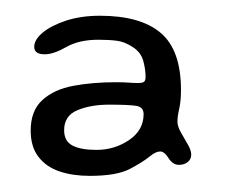

<svg xmlns="http://www.w3.org/2000/svg" viewBox="-20 -634 296 244"><path d="M94 -410.5Q72.5 -410.5 55.5 -416.2Q38.5 -422 28.8 -434.8Q19 -447.5 19 -468Q19 -493.5 34 -507Q49 -520.5 73.5 -525Q98 -529.5 126.5 -529.5Q137.5 -529.5 143.5 -529Q149.5 -528.5 155 -528.5Q161 -528.5 163 -530Q165 -531.5 165 -536.5Q165 -546 162 -556.8Q159 -567.5 149 -574Q138.5 -581 128.5 -582.2Q118.5 -583.5 105 -583.5Q80.5 -583.5 64.2 -574.2Q48 -565 37 -565Q30.5 -565 27 -567.2Q23.5 -569.5 23.5 -574.5Q23.5 -583.5 34.2 -592.5Q45 -601.5 64 -607.8Q83 -614 107 -614Q158.5 -614 184.2 -592.2Q210 -570.5 210 -519.5Q210 -506 207.8 -496Q205.5 -486 205.5 -479.5Q205.5 -473.5 210 -465.5Q214.5 -457.5 218.8 -450.2Q223 -443 223 -437.5Q223 -431.5 218.5 -428Q214 -424.5 207.5 -424.5Q199.5 -424.5 194.2 -433Q189 -441.5 183.5 -441.5Q181 -441.5 178 -440.2Q175 -439 170 -435Q161.5 -428 144.8 -419.2Q128 -410.5 94 -410.5ZM102.5 -443.5Q125.5 -443.5 144 -456Q162.5 -468.5 162.5 -489Q162.5 -498 153 -499.5Q143.5 -501 118.5 -501Q95.5 -501 78.5 -494Q61.5 -487 61.5 -468.5Q61.5 -454.5 72.2 -449Q83 -443.5 102.5 -443.5Z"/></svg>

Font: Gluten ExtraLight
Style: Regular
Weight: 250
Designer: Tyler Finck
Foundry: Etcetera Type Company
Version: Version 1.300